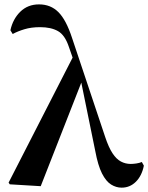

<svg xmlns="http://www.w3.org/2000/svg" viewBox="-20 -839 676 875"><path d="M24.6 1 19.2 -6.7 319.3 -592.9 356.9 -478.8 165.6 9.5ZM534.3 16.2Q509.3 16.2 486.2 1.9Q463.2 -12.4 444.8 -48.5Q426.5 -84.7 414.1 -150.9L347.9 -475.3L345.6 -476.9L294.1 -624.8Q275.9 -679.5 244.1 -697.3Q212.4 -715.2 162.6 -715.2Q122.3 -715.2 91.2 -705.7Q60.1 -696.3 37.9 -684L27.4 -701Q38.6 -752.4 72.6 -785.7Q106.7 -819 157.9 -819Q211 -819 246.2 -783.7Q281.5 -748.4 308.2 -666.6L459.4 -214.5Q475.4 -166.7 492.9 -140.3Q510.3 -113.8 531 -102.9Q551.7 -91.9 575.7 -91.9Q586.9 -91.9 601.3 -94Q615.6 -96.2 626.4 -100.7L635.6 -83.9Q626.3 -37.6 599.2 -10.7Q572.1 16.2 534.3 16.2Z"/></svg>

Font: Noto Serif SC ExtraLight
Style: Regular
Weight: 200
Designer: Ryoko NISHIZUKA 西塚涼子 (kana & ideographs); Frank Grießhammer (Latin, Greek & Cyrillic); Wenlong ZHANG 张文龙 (bopomofo); San
Foundry: Adobe
Version: Version 2.002-H1;hotconv 1.1.0;makeotfexe 2.6.0